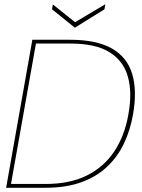

<svg xmlns="http://www.w3.org/2000/svg" viewBox="-20 -888 670 908"><path d="M9 0 133 -700H311Q436 -700 508.5 -659Q581 -618 605 -539Q629 -460 609 -346Q596 -272 566 -209Q536 -146 486 -99Q436 -52 364 -26Q292 0 195 0ZM32 -18H196Q309 -18 389.5 -57.5Q470 -97 519.5 -170.5Q569 -244 587 -346Q606 -449 585 -524.5Q564 -600 498 -641Q432 -682 314 -682H150ZM478 -868 474 -844 334 -757 226 -844 230 -867 335 -783Z"/></svg>

Font: DM Sans 36pt Thin
Style: Italic
Weight: 250
Italic angle: -10°
Designer: Colophon Foundry, Jonny Pinhorn
Foundry: Colophon Foundry
Version: Version 4.004;gftools[0.9.30]